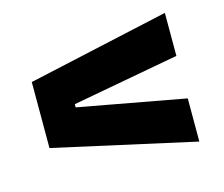

<svg xmlns="http://www.w3.org/2000/svg" viewBox="-65 -584 645 552"><g transform="rotate(-15 257.0 -308.5)"><path d="M147.5 -313V-303.5L465.5 -245V-116.5L44.5 -210V-406.5L465.5 -499.5V-371.5Z"/></g></svg>

Font: Anek Gurmukhi
Style: Bold
Weight: 700
Designer: Sarang Kulkarni (Gurmukhi), Yesha Goshar (Latin)
Foundry: Ek Type
Version: Version 1.003